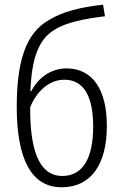

<svg xmlns="http://www.w3.org/2000/svg" viewBox="-20 -784 520 814"><path d="M51 -331C51 -115 110 10 241 10C366 10 433 -87 433 -250C433 -405 372 -494 262 -494C195 -494 141 -453 113 -398H109C114 -534 143 -617 210 -657C258 -689 341 -705 425 -715L417 -764C319 -754 243 -733 189 -700C87 -644 51 -518 51 -331ZM244 -38C138 -38 107 -166 108 -329C132 -390 183 -446 253 -446C335 -446 375 -376 375 -247C375 -111 330 -38 244 -38Z"/></svg>

Font: Noto Sans Display SemiCondensed Light
Style: Regular
Weight: 300
Width: 4
Designer: Monotype Design Team
Foundry: Monotype Imaging Inc.
Version: Version 1.900